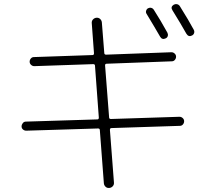

<svg xmlns="http://www.w3.org/2000/svg" viewBox="-20 -860 1040 952"><path d="M714 -819Q722 -823 730 -821Q738 -819 743 -811Q777 -758 810 -698Q814 -690 812 -682Q810 -674 802 -670Q784 -661 774 -678Q747 -725 707 -791Q702 -798 704.5 -806.5Q707 -815 714 -819ZM842 -837Q850 -841 858.5 -839Q867 -837 872 -829Q917 -757 941 -712Q945 -704 942.5 -696Q940 -688 932 -684Q915 -675 904 -693Q879 -738 835 -809Q824 -826 842 -837ZM110 -212Q101 -212 94 -218Q87 -224 87 -233Q87 -242 93 -249.5Q99 -257 108 -257L463 -268Q470 -268 470 -277L451 -534Q451 -542 442 -542L150 -532Q141 -532 134 -538.5Q127 -545 127 -554Q127 -563 133 -570Q139 -577 148 -577L439 -587Q446 -587 446 -596L435 -745Q434 -756 441 -763.5Q448 -771 458 -772Q469 -773 476.5 -766Q484 -759 485 -749L497 -598Q497 -589 506 -589L830 -601Q839 -601 846 -594.5Q853 -588 853 -579Q853 -570 847 -563Q841 -556 832 -556L509 -544Q501 -544 501 -536L521 -278Q521 -270 530 -270L870 -281Q879 -281 886 -274.5Q893 -268 893 -259Q893 -250 887 -243Q881 -236 872 -236L533 -225Q525 -225 525 -216L545 45Q546 56 539 63.5Q532 71 522 72Q511 73 503.5 66Q496 59 495 49L475 -215Q475 -223 466 -223Z"/></svg>

Font: Rounded Mplus 1c Light
Style: Regular
Weight: 300
Version: Version 1.059.20150529